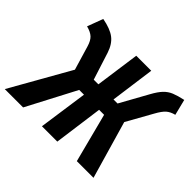

<svg xmlns="http://www.w3.org/2000/svg" viewBox="-188 -924 1140 1140"><g transform="rotate(45 382.0 -354.0)"><path d="M794 -608Q762 -600 742.5 -583Q723 -566 700 -524L610 -363L715 0H575L495 -309H453L411 0H282L326 -309H286L124 0H-30L183 -376L138 -527Q127 -564 108.5 -581.5Q90 -599 52 -609L89 -708Q159 -695 195 -667.5Q231 -640 249 -585L304 -413H343L382 -692H508L470 -413H504L601 -588Q624 -630 645.5 -652.5Q667 -675 695 -686.5Q723 -698 769 -708Z"/></g></svg>

Font: Fira Sans Compressed SemiBold
Style: Italic
Weight: 600
Width: 1
Italic angle: -8°
Designer: bBox Type GmbH & Carrois Corporate GbR & Edenspiekermann AG
Foundry: bBox Type GmbH & Carrois Corporate GbR & Edenspiekermann AG
Version: Version 4.301